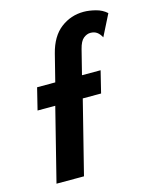

<svg xmlns="http://www.w3.org/2000/svg" viewBox="-104 -745 651 815"><g transform="rotate(-15 221.0 -337.5)"><path d="M42.4 0 122.9 -320.8H45.1L68.8 -416.7H148.6L178.5 -535.4Q196.5 -606.9 241 -641Q285.4 -675 341.7 -675Q366 -675 394.4 -667.7Q422.9 -660.4 442.4 -642.4L395.1 -548.6Q386.8 -564.6 375.3 -572.9Q363.9 -581.2 346.5 -581.2Q331.2 -581.2 316.3 -569.4Q301.4 -557.6 293.1 -524.3L266 -416.7H347.9L324.3 -320.8H243.8L163.2 0Z"/></g></svg>

Font: Afacad
Style: Italic
Weight: 400
Italic angle: -14°
Designer: Kristian Moeller
Foundry: Dicotype
Version: Version 1.000